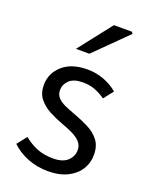

<svg xmlns="http://www.w3.org/2000/svg" viewBox="-141 -810 700 897"><g transform="rotate(20 209.5 -361.5)"><path d="M209.5 12Q155.8 12 108.6 -6.6Q61.4 -25.1 28.1 -57.7L66 -105.6Q97.8 -79.9 132.4 -66Q167 -52.1 212.2 -52.1Q260.1 -52.1 283.9 -74.4Q307.7 -96.8 307.7 -127.6Q307.7 -152.6 291.6 -169.2Q275.5 -185.7 250.6 -197.4Q225.6 -209 198 -219Q161.8 -232 129 -249.6Q96.2 -267.3 75.5 -293.7Q54.8 -320.2 54.8 -360.1Q54.8 -418.9 99.4 -458.5Q144 -498.1 222.5 -498.1Q268.1 -498.1 306.9 -482.8Q345.7 -467.4 373.6 -443.5L335.8 -395.5Q310.3 -413.6 283.3 -423.8Q256.3 -434 223.5 -434Q177.4 -434 155.7 -412.8Q134 -391.6 134 -364.3Q134 -341.9 147.2 -327.3Q160.4 -312.7 183.7 -302Q207 -291.4 237.1 -280.7Q275.1 -266.8 309.5 -249.5Q344 -232.1 365.4 -204.5Q386.8 -176.9 386.8 -132.5Q386.8 -93.1 366.4 -60.3Q346 -27.6 306.4 -7.8Q266.8 12 209.5 12ZM138.1 -570 267.1 -734.7H357.3L362.3 -725.6L204.9 -570Z"/></g></svg>

Font: Source Sans 3
Style: Regular
Weight: 200
Designer: Paul D. Hunt
Foundry: Adobe
Version: Version 3.046;hotconv 1.0.118;makeotfexe 2.5.65603